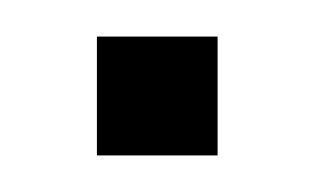

<svg xmlns="http://www.w3.org/2000/svg" viewBox="-20 -85 172 105"><path d="M33 0V-65H99V0Z"/></svg>

Font: Rokkitt SemiBold Light
Style: Regular
Weight: 300
Version: Version 3.103